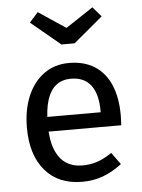

<svg xmlns="http://www.w3.org/2000/svg" viewBox="-55 -829 656 885"><g transform="rotate(-5 272.5 -386.5)"><path d="M276 -539Q346 -539 394.5 -508Q443 -477 468 -418.5Q493 -360 493 -279Q493 -256 491 -232H139V-300H402V-306Q402 -384 371 -425Q340 -466 278 -466Q239 -466 211 -445Q183 -424 168.5 -379.5Q154 -335 154 -265Q154 -194 172 -149Q190 -104 222 -83.5Q254 -63 297 -63Q335 -63 367 -74Q399 -85 434 -109L474 -54Q433 -22 388 -5Q343 12 290 12Q180 12 118.5 -60Q57 -132 57 -258Q57 -340 83.5 -403.5Q110 -467 159.5 -503Q209 -539 276 -539ZM406 -785 445 -740 310 -627H249L113 -740L153 -785L279 -701Z"/></g></svg>

Font: Firava
Style: Regular
Weight: 400
Designer: Carrois Corporate & Edenspiekermann AG
Foundry: Greg Finn Gibson
Version: Version 5.000